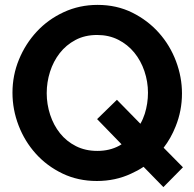

<svg xmlns="http://www.w3.org/2000/svg" viewBox="-20 -735 795 785"><path d="M567 -53Q543 -37 516 -25Q452 5 376 5Q299 5 235.5 -25.5Q172 -56 126.5 -106.5Q81 -157 56 -222Q31 -287 31 -356Q31 -427 57.5 -491.5Q84 -556 130.5 -606Q177 -656 241 -685.5Q305 -715 379 -715Q457 -715 520.5 -683.5Q584 -652 629.5 -601Q675 -550 699.5 -485Q724 -420 724 -353Q724 -282 698 -218Q679 -170 649 -131L728 -51L648 30ZM378 -118Q428 -118 467 -139Q472 -142 477 -145L377 -248L458 -327L554 -229Q565 -248 572 -270Q585 -312 585 -356Q585 -401 570.5 -444Q556 -487 529 -520Q502 -553 463.5 -572.5Q425 -592 377 -592Q327 -592 288.5 -571.5Q250 -551 224 -517.5Q198 -484 184.5 -441.5Q171 -399 171 -354Q171 -309 185 -266Q199 -223 225.5 -190Q252 -157 290.5 -137.5Q329 -118 378 -118Z"/></svg>

Font: Rising Sun
Style: Bold
Weight: 700
Designer: Matt McInerney, Pablo Impallari, Rodrigo Fuenzalida (Raleway font), Stephen Hutchings (Greek), Cristiano Sobral (main ch
Foundry: The Rising Sun Project Authors
Version: Version 4.327; ttfautohint (v1.8.4.7-5d5b-dirty)